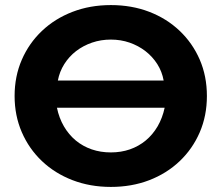

<svg xmlns="http://www.w3.org/2000/svg" viewBox="-20 -732 882 764"><path d="M421 11.8Q338.4 11.8 268.3 -15.2Q198.3 -42.2 146.8 -91.1Q95.3 -140 66.7 -206.1Q38.1 -272.2 38.1 -350Q38.1 -428.2 66.7 -494.1Q95.3 -560 146.8 -608.9Q198.3 -657.8 268.3 -684.8Q338.4 -711.8 421 -711.8Q504 -711.8 573.6 -685.1Q643.2 -658.4 694.7 -609.5Q746.2 -560.6 774.8 -494.7Q803.3 -428.8 803.3 -350Q803.3 -271.6 774.8 -205.5Q746.2 -139.4 694.7 -90.5Q643.2 -41.6 573.6 -14.9Q504 11.8 421 11.8ZM421 -125.5Q461.7 -125.5 496.8 -137.6Q531.8 -149.8 559.9 -173Q587.9 -196.3 607.2 -229.3Q626.4 -262.4 635.2 -303.3H206.6Q215 -262.4 234.3 -229.3Q253.5 -196.3 281.5 -173Q309.6 -149.8 345 -137.6Q380.3 -125.5 421 -125.5ZM210.2 -411.5H631.2Q624.8 -447.2 605.8 -477.1Q586.7 -506.9 558.7 -528.6Q530.6 -550.2 495.6 -562.4Q460.5 -574.5 421 -574.5Q381.5 -574.5 346.2 -562.4Q310.8 -550.2 282.7 -528.6Q254.7 -506.9 235.9 -477.1Q217 -447.2 210.2 -411.5Z"/></svg>

Font: Montserrat Thin
Style: Regular
Weight: 100
Designer: Julieta Ulanovsky
Foundry: Julieta Ulanovsky
Version: Version 9.000